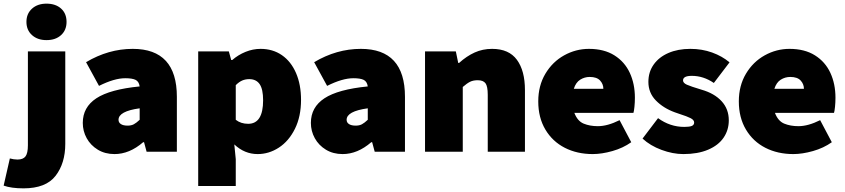

<svg xmlns="http://www.w3.org/2000/svg" viewBox="-82 -832 4637 1053"><path d="M-62 186 -28 37Q-6 43 14 43Q45 43 58 25.5Q71 8 71 -35V-550H276V-43Q276 63 223 132Q170 201 47 201Q-20 201 -62 186ZM63 -712Q63 -757 93.5 -784.5Q124 -812 173 -812Q223 -812 253 -785Q283 -758 283 -712Q283 -667 253 -639.5Q223 -612 173 -612Q124 -612 93.5 -639.5Q63 -667 63 -712Z M372 -158Q372 -244 446.5 -293Q521 -342 684 -358Q680 -385 661.5 -394Q643 -403 605 -403Q545 -403 461 -361L390 -491Q513 -564 646 -564Q888 -564 888 -301V0H722L708 -52H703Q628 13 546 13Q494 13 454.5 -11Q415 -35 393.5 -74Q372 -113 372 -158ZM684 -175V-238Q568 -222 568 -175Q568 -160 581 -151.5Q594 -143 618 -143Q638 -143 652 -150.5Q666 -158 684 -175Z M1005 -550H1173L1186 -503H1192Q1224 -531 1264.5 -547.5Q1305 -564 1347 -564Q1414 -564 1464 -529.5Q1514 -495 1541.5 -431.5Q1569 -368 1569 -284Q1569 -193 1535.5 -125.5Q1502 -58 1447.5 -22.5Q1393 13 1331 13Q1259 13 1203 -40L1211 41V188H1005ZM1361 -282Q1361 -343 1342 -370.5Q1323 -398 1285 -398Q1264 -398 1246.5 -390.5Q1229 -383 1211 -365V-175Q1239 -153 1279 -153Q1361 -153 1361 -282Z M1623 -158Q1623 -244 1697.5 -293Q1772 -342 1935 -358Q1931 -385 1912.5 -394Q1894 -403 1856 -403Q1796 -403 1712 -361L1641 -491Q1764 -564 1897 -564Q2139 -564 2139 -301V0H1973L1959 -52H1954Q1879 13 1797 13Q1745 13 1705.5 -11Q1666 -35 1644.5 -74Q1623 -113 1623 -158ZM1935 -175V-238Q1819 -222 1819 -175Q1819 -160 1832 -151.5Q1845 -143 1869 -143Q1889 -143 1903 -150.5Q1917 -158 1935 -175Z M2249 -550H2418L2431 -487H2436Q2477 -524 2521 -544Q2565 -564 2617 -564Q2709 -564 2753 -504Q2797 -444 2797 -338V0H2593V-312Q2593 -359 2580.5 -375.5Q2568 -392 2538 -392Q2513 -392 2496 -383.5Q2479 -375 2456 -355V0H2249Z M2870 -276Q2870 -362 2909 -427.5Q2948 -493 3012 -528.5Q3076 -564 3148 -564Q3231 -564 3287.5 -528.5Q3344 -493 3372 -432.5Q3400 -372 3400 -296Q3400 -270 3397.5 -246Q3395 -222 3392 -213H3068Q3085 -168 3119 -154Q3153 -140 3197 -140Q3250 -140 3316 -173L3380 -52Q3335 -20 3276.5 -3.5Q3218 13 3169 13Q3083 13 3015.5 -21.5Q2948 -56 2909 -121.5Q2870 -187 2870 -276ZM3227 -345Q3227 -371 3209 -390.5Q3191 -410 3152 -410Q3124 -410 3100 -395Q3076 -380 3065 -345Z M3442 -72 3527 -184Q3593 -136 3671 -136Q3700 -136 3712.5 -141.5Q3725 -147 3725 -160Q3725 -174 3705.5 -184Q3686 -194 3645 -207L3619 -216Q3556 -239 3515 -281Q3474 -323 3474 -383Q3474 -437 3503 -478Q3532 -519 3584 -541.5Q3636 -564 3704 -564Q3768 -564 3823.5 -544Q3879 -524 3919 -490L3833 -377Q3776 -416 3712 -416Q3664 -416 3664 -391Q3664 -377 3685 -367.5Q3706 -358 3766 -340Q3836 -320 3875.5 -277Q3915 -234 3915 -172Q3915 -119 3886.5 -77Q3858 -35 3801.5 -11Q3745 13 3666 13Q3608 13 3546 -10Q3484 -33 3442 -72Z M3970 -276Q3970 -362 4009 -427.5Q4048 -493 4112 -528.5Q4176 -564 4248 -564Q4331 -564 4387.5 -528.5Q4444 -493 4472 -432.5Q4500 -372 4500 -296Q4500 -270 4497.5 -246Q4495 -222 4492 -213H4168Q4185 -168 4219 -154Q4253 -140 4297 -140Q4350 -140 4416 -173L4480 -52Q4435 -20 4376.5 -3.5Q4318 13 4269 13Q4183 13 4115.5 -21.5Q4048 -56 4009 -121.5Q3970 -187 3970 -276ZM4327 -345Q4327 -371 4309 -390.5Q4291 -410 4252 -410Q4224 -410 4200 -395Q4176 -380 4165 -345Z"/></svg>

Font: Nebula Sans Black
Style: Regular
Weight: 900
Designer: Paul D. Hunt for Adobe (as Source Sans)
Foundry: Nebula Entertainment & Broadcasting LLC
Version: Version 1.010